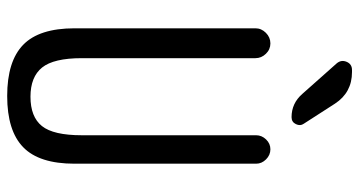

<svg xmlns="http://www.w3.org/2000/svg" viewBox="-255 -745 1010 540"><g transform="rotate(90 250.0 -475.0)"><path d="M59.6 -179.7V-688.5Q59.6 -705.1 72.3 -717.8Q85 -730.5 102.1 -730.5Q119.1 -730.5 131.3 -717.8Q143.6 -705.1 143.6 -688.5V-200.2Q143.6 -121.1 169.9 -88.4Q196.3 -55.7 252 -55.7Q308.6 -55.7 334.5 -87.9Q360.4 -120.1 360.4 -200.2V-690.4Q360.4 -706.1 372.1 -718.3Q383.8 -730.5 399.9 -730.5Q416 -730.5 428.2 -718.3Q440.4 -706.1 440.4 -690.4V-179.7Q440.4 -80.1 394 -35.2Q347.7 9.8 250 9.8Q152.3 9.8 106 -35.2Q59.6 -80.1 59.6 -179.7ZM182.6 -960Q240.2 -960 271.5 -912.1L328.1 -824.2Q335 -814.5 329.1 -802.2Q323.2 -790 309.6 -790Q270.5 -790 244.1 -820.3L158.2 -917Q147.5 -929.7 153.8 -944.8Q160.2 -960 176.8 -960Z"/></g></svg>

Font: Rounded Mgen+ 1mn regular
Style: Regular
Weight: 400
Designer: [Source Han Sans]
Ryoko NISHIZUKA  (kana & ideographs); Paul D. Hunt (Latin, Greek & Cyrillic); Wenlong ZHANG  (bopomofo
Version: Version 1.059.20150602